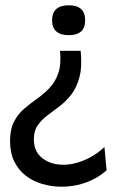

<svg xmlns="http://www.w3.org/2000/svg" viewBox="-20 -548 436 726"><path d="M285 -356Q291 -296 280.5 -256.5Q270 -217 250 -191Q230 -165 205.5 -146.5Q181 -128 159 -111.5Q137 -95 122.5 -74Q108 -53 108 -21Q108 25 140 50Q172 75 220 75Q243 75 269 68Q295 61 322 46.5Q349 32 375 8L383 96Q358 118 330 131.5Q302 145 272.5 151.5Q243 158 213 158Q175 158 139.5 147.5Q104 137 77 116Q50 95 34 62.5Q18 30 18 -15Q18 -59 33 -88Q48 -117 71.5 -137Q95 -157 120.5 -175Q146 -193 167.5 -215.5Q189 -238 200.5 -271.5Q212 -305 207 -356ZM240 -528Q271 -528 286.5 -514Q302 -500 302 -471Q302 -443 286.5 -429Q271 -415 240 -415Q209 -415 193 -429Q177 -443 177 -471Q177 -528 240 -528Z"/></svg>

Font: Bricolage Grotesque 72pt
Style: Regular
Weight: 400
Version: Version 1.001;gftools[0.9.33.dev8+g029e19f]